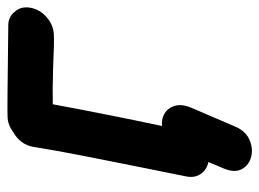

<svg xmlns="http://www.w3.org/2000/svg" viewBox="-112 -464 705 522"><g transform="rotate(-90 241.0 -202.5)"><path d="M160 80 209 -34Q213 -43 215 -52Q220 -74 210 -91.5Q200 -109 179 -114Q170 -116 160 -115Q193 -271 219 -412Q255 -413 321 -411Q386 -408 407 -409Q434 -410 455 -428Q477 -447 481.5 -473Q486 -499 470 -516Q456 -534 430 -533Q202 -536 187 -535Q164 -535 144 -520Q109 -500 103 -464Q93 -401 79 -330Q65 -259 49 -179Q33 -99 23 -50Q18 -27 29.5 -10Q41 7 62 11L44 54Q32 83 43 102.5Q54 122 77 127.5Q100 133 124 122Q148 111 160 80Z"/></g></svg>

Font: Balsamiq Sans
Style: Bold Italic
Weight: 700
Italic angle: -12°
Designer: Michael Angeles
Foundry: Balsamiq SRL
Version: Version 1.020; ttfautohint (v1.8.4.7-5d5b);gftools[0.9.26]